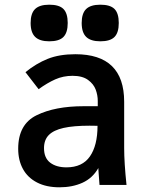

<svg xmlns="http://www.w3.org/2000/svg" viewBox="-20 -788 640 818"><path d="M57.5 -154.5Q57.5 -258.5 136 -297Q214.5 -335.5 336 -335.5H396.5V-358.5Q396.5 -382 387.8 -406Q379 -430 355 -447.5Q331 -465 289 -465Q249.5 -465 215.2 -449.8Q181 -434.5 144.5 -408L88.5 -480.5Q134 -517.5 183.2 -537.2Q232.5 -557 301 -557Q509 -557 509 -354.5V-157.5Q509 -95 519 0H404L399.5 -60.5L399 -72Q374.5 -29 331.5 -9.5Q288.5 10 233.5 10Q177.5 10 137.8 -10.5Q98 -31 77.8 -68Q57.5 -105 57.5 -154.5ZM395.5 -252 362 -252.5Q293.5 -252.5 251 -243Q208.5 -233.5 188 -212.8Q167.5 -192 167.5 -157Q167.5 -115 193.8 -95Q220 -75 263 -75Q331 -75 363.2 -121.8Q395.5 -168.5 395.5 -252ZM110.5 -690Q110.5 -731 129.5 -749.5Q148.5 -768 190 -768Q232 -768 250.2 -749.8Q268.5 -731.5 268.5 -690Q268.5 -649 250.2 -630.5Q232 -612 190 -612Q149 -612 129.8 -630.8Q110.5 -649.5 110.5 -690ZM328 -690Q328 -731 347 -749.5Q366 -768 407.5 -768Q449.5 -768 467.8 -749.8Q486 -731.5 486 -690Q486 -649 467.8 -630.5Q449.5 -612 407.5 -612Q366.5 -612 347.2 -630.8Q328 -649.5 328 -690Z"/></svg>

Font: JuliaMono SemiBold
Style: Regular
Weight: 600
Monospace: yes
Designer: cormullion
Foundry: corm
Version: Version 0.055; ttfautohint (v1.8.4)